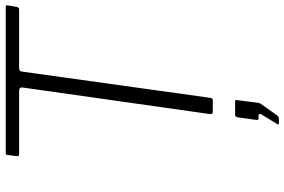

<svg xmlns="http://www.w3.org/2000/svg" viewBox="-186 -596 1019 688"><g transform="rotate(-90 324.0 -252.5)"><path d="M112 -735Q113 -740 114 -741Q115 -742 120 -742H642Q647 -742 648 -740Q649 -738 648 -733L643 -703Q642 -699 640 -696.5Q638 -694 633 -694H424Q418 -694 415 -692Q412 -690 411 -684L317 -10Q316 -3 314 -1.5Q312 0 307 0H268Q262 0 260 -2.5Q258 -5 259 -12L354 -682Q355 -694 343 -694H115Q107 -694 108 -703ZM225 237Q222 237 221.5 234.5Q221 232 224 229L257 175Q260 170 259 167Q258 164 253 164H244Q240 164 238.5 162.5Q237 161 238 155L247 90Q249 80 256 80H305Q310 80 309 86L299 163Q297 167 297 170L255 229Q252 233 249 235Q246 237 239 237Z"/></g></svg>

Font: Libre Franklin Thin ExtraLight
Style: Italic
Weight: 250
Italic angle: -8°
Version: Version 3.000